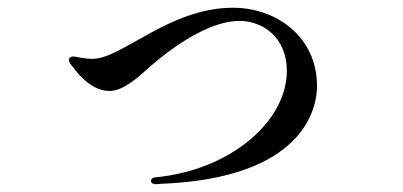

<svg xmlns="http://www.w3.org/2000/svg" viewBox="-20 -460 1040 496"><path d="M381 16 393 15C767 1 799 -182 799 -238C799 -363 696 -440 582 -440C417 -440 295 -308 219 -308C195 -308 179 -314 169 -314C163 -314 158 -311 158 -305C158 -300 162 -294 170 -285C186 -262 221 -225 263 -225C298 -225 336 -260 353 -275C372 -292 496 -406 599 -406C659 -406 721 -363 721 -277C721 -146 575 -21 383 -2C373 -1 370 3 370 8C370 12 376 16 381 16Z"/></svg>

Font: Shippori Mincho OTF SemiBold
Style: Regular
Weight: 600
Designer: FONTDASU
Foundry: FONTDASU / Google Inc. / but / Adobe
Version: Version 3.300;hotconv 1.0.109;makeotfexe 2.5.65596